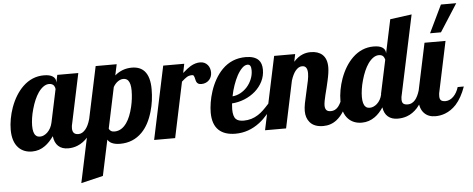

<svg xmlns="http://www.w3.org/2000/svg" viewBox="-72 -905 3224 1310"><g transform="rotate(-5 1539.5 -250.0)"><path d="M27.8 -29.8Q-13.2 -71.8 -13.2 -154.8Q-13.2 -189.9 -6.1 -229Q1 -268.1 14.6 -306.2Q45.9 -392.1 100.1 -444.8Q162.6 -504.9 244.1 -504.9Q284.7 -504.9 304.9 -491Q325.2 -477.1 325.2 -454.1V-446.8L335.9 -500H480L408.2 -160.2Q403.8 -145.5 403.8 -127.9Q403.8 -85 444.8 -85Q472.2 -85 494.6 -112.8Q513.7 -136.2 525.9 -179.2H567.9Q541 -103 502.9 -58.6Q470.7 -22 430.2 -5.9Q400.4 5.9 367.2 5.9Q324.7 5.9 299.6 -17.3Q274.4 -40.5 269 -85.9Q240.7 -45.9 209.5 -23.4Q169.4 5.9 120.1 5.9Q63 5.9 27.8 -29.8ZM232.9 -113.3Q259.3 -138.7 268.1 -179.2L315.9 -404.8Q315.9 -409.7 313.7 -416.3Q311.5 -422.9 307.6 -428.7Q295.9 -442.9 274.9 -442.9Q254.9 -442.9 236.1 -429.7Q217.3 -416.5 200.7 -393.1Q171.4 -350.6 152.3 -282.2Q143.6 -252 139.2 -222.4Q134.8 -192.9 134.8 -168.9Q134.8 -119.1 153.3 -101.6Q159.7 -94.7 167.5 -92.8Q175.3 -90.8 185.1 -90.8Q196.3 -90.8 208.7 -96.7Q221.2 -102.5 232.9 -113.3Z M602.1 -537.1H746.1L730 -461.9Q780.8 -504.9 846.7 -504.9Q902.8 -504.9 933.6 -470.7Q968.8 -430.7 968.8 -347.2Q968.8 -266.6 948.2 -195.8Q922.4 -105.5 873 -55.7Q812.5 5.9 722.7 5.9Q688 5.9 665.5 -4.9Q648.4 -12.7 637.7 -29.8L585.9 213.9L435.1 250ZM774.9 -130.4Q802.2 -168.9 818.8 -238.8Q832 -294.9 832 -350.1Q832 -399.4 814 -420.4Q802.2 -433.1 781.7 -433.1Q763.7 -433.1 745.1 -420.4Q726.6 -407.7 712.9 -383.8L653.8 -104Q657.2 -94.2 666.7 -87.6Q676.3 -81.1 691.9 -81.1Q740.2 -81.1 774.9 -130.4Z M1061.5 -500H1205.6L1192.9 -438Q1227.1 -468.3 1248.5 -481Q1281.7 -500 1313.5 -500Q1345.7 -500 1365.2 -477.1Q1374 -466.8 1378.4 -453.4Q1382.8 -439.9 1382.8 -424.8Q1382.8 -411.1 1378.4 -398.4Q1374 -385.7 1365.2 -375.5Q1355.5 -364.7 1341.6 -358.4Q1327.6 -352.1 1310.5 -352.1Q1297.4 -352.1 1289.6 -356.4Q1281.7 -360.8 1277.3 -369.1Q1273.4 -377.4 1272 -385.3Q1267.6 -406.2 1263.2 -413.1Q1259.8 -418 1252.4 -418Q1231.4 -418 1216.8 -409.2Q1202.1 -400.4 1179.7 -379.9L1099.6 0H955.6Z M1398.9 -31.2Q1356.4 -70.8 1356.4 -152.8Q1356.4 -183.6 1362.5 -221.2Q1368.7 -258.8 1380.9 -296.4Q1394.5 -338.4 1415.8 -376Q1437 -413.6 1465.3 -442.4Q1530.8 -508.8 1626.5 -508.8Q1687.5 -508.8 1715.3 -479.5Q1736.8 -456.5 1736.8 -413.1Q1736.8 -370.6 1718.3 -333.3Q1699.7 -295.9 1667 -267.1Q1634.3 -238.8 1592.8 -221.9Q1551.3 -205.1 1506.8 -202.1Q1504.4 -176.8 1504.4 -162.1Q1504.4 -113.3 1522.9 -94.7Q1539.1 -78.1 1576.7 -78.1Q1630.9 -78.1 1675.8 -107.4Q1694.8 -119.6 1712.4 -136.5Q1730 -153.3 1753.4 -179.2H1787.6Q1740.2 -99.1 1678.7 -51.8Q1603 5.9 1512.7 5.9Q1439 5.9 1398.9 -31.2ZM1615.7 -303.2Q1636.2 -326.7 1647.9 -355.7Q1659.7 -384.8 1659.7 -415Q1659.7 -435.1 1654.1 -445.6Q1648.4 -456.1 1634.8 -456.1Q1616.7 -456.1 1598.4 -438.5Q1580.1 -420.9 1563 -390.1Q1547.4 -361.3 1534.7 -324.7Q1522 -288.1 1514.6 -250Q1542.5 -252 1568.8 -266.1Q1595.2 -280.3 1615.7 -303.2Z M2022.5 -29.3Q1996.6 -59.6 1996.6 -106.9Q1996.6 -129.4 2002.2 -159.2Q2007.8 -189 2019 -235.8Q2030.3 -283.7 2035.9 -312.3Q2041.5 -340.8 2041.5 -361.8Q2041.5 -413.1 2005.4 -413.1Q1980 -413.1 1958.5 -386.2Q1940.4 -363.3 1927.2 -320.8L1859.4 0H1715.3L1821.3 -500H1965.3L1954.6 -448.2Q1983.9 -481 2017.6 -494.1Q2042.5 -503.9 2071.3 -503.9Q2122.1 -503.9 2151.4 -477.5Q2182.6 -448.7 2182.6 -391.1Q2182.6 -356.4 2169.9 -300.8Q2166.5 -284.7 2158.7 -252.4Q2144.5 -198.2 2138.2 -166Q2134.3 -145.5 2134.3 -132.8Q2134.3 -112.8 2143.3 -101.8Q2152.3 -90.8 2174.3 -90.8Q2204.1 -90.8 2224.6 -115.2Q2240.2 -133.8 2258.3 -179.2H2300.3Q2263.2 -69.3 2206.5 -25.4Q2166.5 5.9 2114.3 5.9Q2052.2 5.9 2022.5 -29.3Z M2286.1 -29.8Q2245.1 -71.8 2245.1 -154.8Q2245.1 -189.9 2252.2 -229Q2259.3 -268.1 2272.9 -306.2Q2304.2 -392.1 2358.4 -444.8Q2420.9 -504.9 2502.4 -504.9Q2543 -504.9 2563.2 -491Q2583.5 -477.1 2583.5 -454.1V-450.2L2632.3 -680.2L2780.3 -700.2L2665.5 -160.2Q2661.1 -145.5 2661.1 -127.9Q2661.1 -107.4 2670.9 -99.1Q2680.7 -90.8 2702.1 -90.8Q2730 -90.8 2752 -115.7Q2770.5 -137.7 2783.2 -179.2H2825.2Q2798.8 -104 2760.3 -60.5Q2727.5 -24.4 2687.5 -10.3Q2658.7 0 2624.5 0Q2583 0 2557.6 -22Q2532.2 -43.9 2526.4 -85.9Q2499.5 -45.4 2468.3 -23.4Q2427.7 5.9 2378.4 5.9Q2321.3 5.9 2286.1 -29.8ZM2490.2 -111.3Q2516.6 -135.3 2525.4 -173.8V-179.2L2574.2 -408.2Q2570.8 -421.9 2564.5 -430.2Q2554.2 -442.9 2533.2 -442.9Q2513.2 -442.9 2494.4 -429.7Q2475.6 -416.5 2459 -393.1Q2429.7 -350.6 2410.6 -282.2Q2401.9 -252 2397.5 -222.4Q2393.1 -192.9 2393.1 -168.9Q2393.1 -119.1 2411.6 -101.6Q2418 -94.7 2425.8 -92.8Q2433.6 -90.8 2443.4 -90.8Q2454.1 -90.8 2466.6 -96.2Q2479 -101.6 2490.2 -111.3Z M2985.4 -750H3090.3L2969.2 -561H2894.5ZM2806.6 -22.5Q2775.4 -53.7 2775.4 -113.8Q2775.4 -142.1 2783.2 -179.2L2851.1 -500H2995.1L2923.3 -160.2Q2919.4 -147.5 2919.4 -127.9Q2919.4 -107.4 2929 -99.1Q2938.5 -90.8 2960 -90.8Q2974.6 -90.8 2988.5 -97.4Q3002.4 -104 3014.2 -115.7Q3038.1 -139.6 3050.3 -179.2H3092.3Q3065.4 -103.5 3024.9 -58.6Q2990.7 -22 2947.8 -5.9Q2916.5 5.9 2882.3 5.9Q2834.5 5.9 2806.6 -22.5Z"/></g></svg>

Font: Pattaya
Style: Regular
Weight: 400
Designer: Pablo Impallari / Thai characters Designed by Thanarat Vachiruckul and Suppakit Chalermlarp
Foundry: Pablo Impallari
Version: Version 2.000